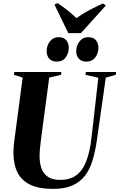

<svg xmlns="http://www.w3.org/2000/svg" viewBox="-20 -1207 768 1237"><path d="M661.5 -707 604.5 -305.5Q594 -232 576.2 -173.5Q558.5 -115 527 -74.2Q495.5 -33.5 445.5 -11.8Q395.5 10 321.5 10Q231.5 10 175.2 -16.8Q119 -43.5 92.8 -95.8Q66.5 -148 66.5 -224.5Q66.5 -243 68 -262.5Q69.5 -282 72.5 -303L126 -707L70 -725L72.5 -743H375.5L373.5 -725L297 -707L243.5 -304Q240 -276 237.5 -249.5Q235 -223 235 -199Q235 -158.5 246.5 -124.2Q258 -90 287 -69Q316 -48 367 -48Q429.5 -48 470.5 -77.2Q511.5 -106.5 535.5 -167.8Q559.5 -229 570 -323.5L613.5 -706L530.5 -725L533 -743H727.5L726 -725ZM346 -810Q314.5 -810 297.5 -828.8Q280.5 -847.5 280.5 -877Q280.5 -913 301.5 -940.2Q322.5 -967.5 357.5 -967.5Q392 -967.5 407.5 -947.5Q423 -927.5 423 -899.5Q423 -864.5 403.2 -837.2Q383.5 -810 346 -810ZM536.5 -810Q505.5 -810 488.2 -828.8Q471 -847.5 471 -877Q471 -913 492.2 -940.2Q513.5 -967.5 548 -967.5Q582.5 -967.5 598.2 -947.5Q614 -927.5 614 -899.5Q614 -864.5 594 -837.2Q574 -810 536.5 -810ZM420 -993.5 331 -1177.5 350.5 -1187Q384.5 -1165 415.8 -1139.8Q447 -1114.5 472.5 -1090Q509.5 -1117.5 555 -1141.5Q600.5 -1165.5 643.5 -1184.5L662 -1171.5L501 -993.5Z"/></svg>

Font: Merriweather 144pt ExtraBold
Style: Italic
Weight: 800
Italic angle: -7.8°
Version: Version 2.101